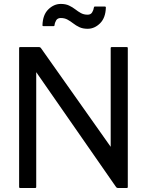

<svg xmlns="http://www.w3.org/2000/svg" viewBox="-20 -934 730 954"><path d="M535 -700H610Q615 -700 615 -695V-5Q615 0 610 0H565Q560 0 556.5 -5L160 -575.5V-5Q160 0 155 0H80Q75 0 75 -5V-695Q75 -700 80 -700H175Q180 -700 183.5 -695L530 -204.5V-695Q530 -700 535 -700ZM282 -844.5Q266 -844.5 259 -832.8Q252 -821 251 -808.5Q250.5 -804 246 -804H196Q191 -804 191 -808.5Q192.5 -860.5 220.2 -887.5Q248 -914.5 282 -914.5Q306 -914.5 323 -906.5Q340 -898.5 353.8 -887.8Q367.5 -877 382 -869Q396.5 -861 415.5 -861Q431 -861 438 -872.8Q445 -884.5 446.5 -896.5Q447 -901.5 451.5 -901.5H501Q506 -901.5 506 -896.5Q504.5 -845 477 -818Q449.5 -791 415.5 -791Q391.5 -791 374.5 -799Q357.5 -807 343.8 -817.8Q330 -828.5 315.5 -836.5Q301 -844.5 282 -844.5Z"/></svg>

Font: MFEK Sans
Style: Regular
Weight: 400
Designer: Owen Earl
Foundry: indestructible type*
Version: Version 0.001; ttfautohint (v1.8.4.7-5d5b)